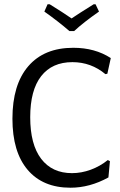

<svg xmlns="http://www.w3.org/2000/svg" viewBox="-20 -869 560 896"><path d="M497 -598 481 -525 472 -523Q405 -579 318 -579Q223 -579 172 -513.5Q121 -448 121 -322Q121 -195 172 -128Q223 -61 316 -61Q360 -61 403.5 -77Q447 -93 483 -122L493 -117L486 -41Q399 7 309 7Q180 7 109 -76.5Q38 -160 38 -315Q38 -474 112 -560Q186 -646 322 -646Q423 -646 497 -598ZM442 -815Q369 -764 326 -724H304Q252 -769 187 -815L202 -849H212Q275 -810 314 -783Q340 -801 417 -849H426Z"/></svg>

Font: Alegreya Sans
Style: Regular
Weight: 400
Designer: Juan Pablo del Peral
Foundry: Huerta Tipografica
Version: Version 2.008; ttfautohint (v1.6)